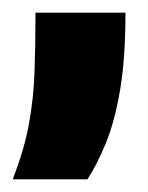

<svg xmlns="http://www.w3.org/2000/svg" viewBox="-29 -154 233 303"><path d="M-9 129Q9 83 16.5 42.5Q24 2 25.5 -40.5Q27 -83 27 -134H169Q169 -62 160.5 -12Q152 38 138 72Q124 106 109 129Z"/></svg>

Font: Bricolage Grotesque 24pt SemiCondensed ExtraBold
Style: Regular
Weight: 800
Width: 4
Designer: Mathieu Triay
Foundry: Atelier Triay
Version: Version 1.001;gftools[0.9.33.dev8+g029e19f]